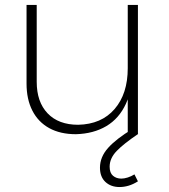

<svg xmlns="http://www.w3.org/2000/svg" viewBox="-20 -540 681 774"><path d="M128 -210Q128 -129 172 -83Q216 -37 295 -37Q389 -39 442 -100.5Q495 -162 495 -265H515Q515 -181 487.5 -121.5Q460 -62 408.5 -31.5Q357 -1 286 1Q223 1 178.5 -23.5Q134 -48 110.5 -94Q87 -140 87 -203V-520H128ZM495 -520H536V0H495ZM514 -20 537 0Q479 39 450.5 68.5Q422 98 422 132Q422 157 435.5 168.5Q449 180 469 180Q481 180 495 175.5Q509 171 522 163L536 191Q517 203 498.5 208.5Q480 214 462 214Q427 214 405 193.5Q383 173 383 136Q383 93 415.5 56.5Q448 20 514 -20Z"/></svg>

Font: Alexandria ExtraLight
Style: Regular
Weight: 250
Designer: Mohamed Gaber
Foundry: Kief Type Foundry
Version: Version 5.100